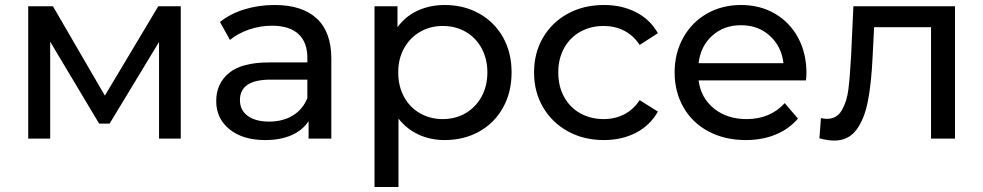

<svg xmlns="http://www.w3.org/2000/svg" viewBox="-20 -555 3938 769"><path d="M704 -530V0H617V-387L419 -60H377L181 -388V0H93V-530H192L400 -172L614 -530Z M1307 -320V0H1216V-70Q1192 -33 1147.5 -13.5Q1103 6 1042 6Q953 6 899.5 -37Q846 -80 846 -150Q846 -220 897 -262.5Q948 -305 1059 -305H1211V-324Q1211 -386 1175 -419Q1139 -452 1069 -452Q1022 -452 977 -436.5Q932 -421 901 -395L861 -467Q902 -500 959 -517.5Q1016 -535 1080 -535Q1190 -535 1248.5 -481Q1307 -427 1307 -320ZM1211 -162V-236H1063Q941 -236 941 -154Q941 -114 972 -91Q1003 -68 1058 -68Q1113 -68 1153 -92.5Q1193 -117 1211 -162Z M2029 -265Q2029 -185 1994.5 -123.5Q1960 -62 1899 -28Q1838 6 1761 6Q1704 6 1656.5 -16Q1609 -38 1576 -80V194H1480V-530H1572V-446Q1604 -490 1653 -512.5Q1702 -535 1761 -535Q1838 -535 1899 -501Q1960 -467 1994.5 -406Q2029 -345 2029 -265ZM1932 -265Q1932 -320 1908.5 -362.5Q1885 -405 1844.5 -428Q1804 -451 1753 -451Q1703 -451 1662.5 -427.5Q1622 -404 1598.5 -362Q1575 -320 1575 -265Q1575 -210 1598 -167.5Q1621 -125 1662 -101.5Q1703 -78 1753 -78Q1804 -78 1844.5 -101.5Q1885 -125 1908.5 -167.5Q1932 -210 1932 -265Z M2119 -265Q2119 -343 2155 -404.5Q2191 -466 2254.5 -500.5Q2318 -535 2399 -535Q2471 -535 2527.5 -506Q2584 -477 2615 -422L2542 -375Q2517 -413 2480 -432Q2443 -451 2398 -451Q2346 -451 2304.5 -428Q2263 -405 2239.5 -362.5Q2216 -320 2216 -265Q2216 -209 2239.5 -166.5Q2263 -124 2304.5 -101Q2346 -78 2398 -78Q2443 -78 2480 -97Q2517 -116 2542 -154L2615 -108Q2584 -53 2527.5 -23.5Q2471 6 2399 6Q2318 6 2254.5 -29Q2191 -64 2155 -125.5Q2119 -187 2119 -265Z M3208 -233H2778Q2787 -163 2839.5 -120.5Q2892 -78 2970 -78Q3065 -78 3123 -142L3176 -80Q3140 -38 3086.5 -16Q3033 6 2967 6Q2883 6 2818 -28.5Q2753 -63 2717.5 -125Q2682 -187 2682 -265Q2682 -342 2716.5 -404Q2751 -466 2811.5 -500.5Q2872 -535 2948 -535Q3024 -535 3083.5 -500.5Q3143 -466 3176.5 -404Q3210 -342 3210 -262Q3210 -251 3208 -233ZM2778 -302H3118Q3110 -369 3063.5 -411.5Q3017 -454 2948 -454Q2879 -454 2832.5 -412Q2786 -370 2778 -302Z M3805 -530V0H3709V-446H3481L3475 -328Q3470 -221 3456 -149.5Q3442 -78 3410 -35Q3378 8 3321 8Q3295 8 3262 -1L3268 -82Q3281 -79 3292 -79Q3332 -79 3352 -114Q3372 -149 3378 -197Q3384 -245 3389 -334L3398 -530Z"/></svg>

Font: APTA Sans Medium
Style: Bold
Weight: 500
Version: Version 7.200